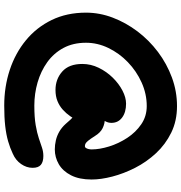

<svg xmlns="http://www.w3.org/2000/svg" viewBox="7 -742 894 949"><g transform="rotate(90 454.5 -267.0)"><path d="M501.4 159.6Q407.8 159.6 325 132.2Q242.2 104.8 178.5 52.4Q114.8 0 78.4 -74.9Q42 -149.8 42 -244.6Q42 -311.6 66.6 -376.5Q91.2 -441.4 134.6 -498.9Q178 -556.4 236.3 -600.3Q294.6 -644.2 362.8 -669.3Q431 -694.4 503.8 -694.4Q577 -694.4 635.2 -665.9Q693.4 -637.4 736.9 -590.5Q780.4 -543.6 809 -487.3Q837.6 -431 852.2 -374.7Q866.8 -318.4 866.8 -272.4Q866.8 -211.4 846 -170.7Q825.2 -130 791.2 -110.2Q757.2 -90.4 717.8 -90.4Q696 -90.4 673.3 -95.6Q650.6 -100.8 629.9 -112.8Q609.2 -124.8 591.8 -144.2Q569.8 -171 553.2 -184Q536.6 -197 509.2 -204L581.2 -212Q569 -188.4 554.4 -167.3Q539.8 -146.2 521.4 -129.7Q503 -113.2 479.1 -103.5Q455.2 -93.8 424.2 -93.8Q370.8 -93.8 333.2 -127.1Q295.6 -160.4 295.6 -226.2Q295.6 -268.4 314.5 -307.3Q333.4 -346.2 363.2 -376.6Q393 -407 427.2 -424.8Q461.4 -442.6 492 -442.6Q534.6 -442.6 560.7 -423Q586.8 -403.4 586.8 -370.2Q586.8 -354.8 579.2 -340.7Q571.6 -326.6 560.4 -317.5Q549.2 -308.4 539.2 -305.8Q507 -298 482.7 -282.2Q458.4 -266.4 445.4 -247.1Q432.4 -227.8 432.4 -208.6Q432.4 -196 437.2 -183.4Q442 -170.8 452.6 -157.6L347.4 -245.4Q366.4 -234.2 380.2 -230.6Q394 -227 406.2 -227Q420.4 -227 430.2 -237.7Q440 -248.4 457 -272Q479.4 -305 504.6 -321.4Q529.8 -337.8 565.2 -337.8Q590.4 -337.8 612.8 -326.9Q635.2 -316 651.8 -288.6Q667.2 -264.4 676 -254.1Q684.8 -243.8 690.6 -241.5Q696.4 -239.2 701.4 -239.2Q707.8 -239.2 711.2 -244.7Q714.6 -250.2 716.3 -257.7Q718 -265.2 718 -272.4Q718 -311.8 703.4 -358.9Q688.8 -406 661 -448.4Q633.2 -490.8 593.6 -517.8Q554 -544.8 503.8 -544.8Q443.4 -544.8 387.1 -519.4Q330.8 -494 286.5 -451.2Q242.2 -408.4 216.5 -354.9Q190.8 -301.4 190.8 -244.6Q190.8 -180.8 216.7 -132.8Q242.6 -84.8 286.9 -53.1Q331.2 -21.4 386.7 -5.3Q442.2 10.8 501.4 10.8Q559.2 10.8 598 4.1Q636.8 -2.6 663.1 -11.5Q689.4 -20.4 709.4 -27.1Q729.4 -33.8 750.4 -33.8Q779.6 -33.8 794.3 -21.4Q809 -9 809 19.4Q809 49 790.4 76Q771.8 103 739.4 117.2Q711.4 130.6 678 140.3Q644.6 150 601.9 154.8Q559.2 159.6 501.4 159.6Z"/></g></svg>

Font: Shantell Sans Light
Style: Regular
Weight: 300
Designer: Stephen Nixon, Anya Danilova, Shantell Martin
Foundry: Arrow Type
Version: Version 1.011;[c5ecc13dd]